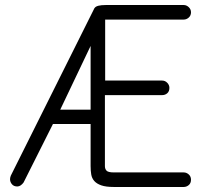

<svg xmlns="http://www.w3.org/2000/svg" viewBox="-20 -744 801 765"><path d="M712 -724Q723 -724 732 -715.5Q741 -707 741 -695Q741 -682 732 -674Q723 -666 712 -666H399V-423H626Q638 -423 646.5 -414Q655 -405 655 -394Q655 -380 646.5 -372.5Q638 -365 626 -365H398V-82Q398 -71 404.5 -64Q411 -57 434 -57H712Q723 -57 732 -49Q741 -41 741 -28Q741 -14 732 -6.5Q723 1 712 1H434Q402 1 383.5 -5.5Q365 -12 355.5 -23Q346 -34 343.5 -49Q341 -64 341 -82V-250H191L74 -17Q69 -10 62.5 -5.5Q56 -1 49 -1Q35 -1 27.5 -10Q20 -19 20 -30Q20 -36 23 -44L357 -713V-712Q364 -724 402 -724ZM341 -561 220 -307H341Z"/></svg>

Font: VDS
Style: Thin
Weight: 100
Width: 0
Designer: artmaker
Foundry: artmaker
Version: Version 1.000 2012 initial release